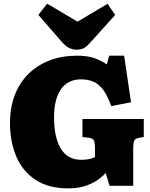

<svg xmlns="http://www.w3.org/2000/svg" viewBox="-20 -1021 824 1055"><path d="M353 14Q246 14 175 -33Q104 -80 69.5 -161Q35 -242 35 -345Q35 -430 61 -498Q87 -566 136 -614.5Q185 -663 252.5 -689Q320 -715 403 -715Q460 -715 497.5 -702Q535 -689 567 -667L580 -715H662L700 -459L591 -438Q571 -494 548.5 -525.5Q526 -557 496 -571Q466 -585 424 -585Q389 -585 361 -571Q333 -557 314.5 -530Q296 -503 286.5 -465Q277 -427 277 -379Q277 -312 289 -266.5Q301 -221 321 -194Q341 -167 367.5 -155Q394 -143 422 -143Q440 -143 454 -144.5Q468 -146 480 -149.5Q492 -153 502 -158V-210Q502 -231 497.5 -246Q493 -261 469 -264L433 -268V-367H770V-268L745 -264Q723 -260 717.5 -248Q712 -236 712 -210V0H582L561 -70Q553 -61 528 -40.5Q503 -20 459.5 -3Q416 14 353 14ZM402 -748Q380 -748 360 -757.5Q340 -767 316 -795L191 -939L239 -1001L406 -902L571 -1000L613 -939L485 -797Q461 -769 444.5 -758.5Q428 -748 402 -748Z"/></svg>

Font: Literata Black
Style: Regular
Weight: 900
Designer: Latin by Veronika Burian and Jose Scaglione. Greek by Irene Vlachou. Cyrillic by Vera Evstafieva.
Foundry: TypeTogether
Version: Version 3.103;gftools[0.9.29]